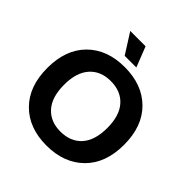

<svg xmlns="http://www.w3.org/2000/svg" viewBox="-245 -1110 1293 1293"><g transform="rotate(45 402.0 -463.5)"><path d="M401 -738Q569 -738 668.5 -639Q768 -540 768 -365Q768 -189 668 -90Q568 9 401 9Q234 9 135 -90.5Q36 -190 36 -365Q36 -540 135 -639Q234 -738 401 -738ZM401 -124Q498 -124 553 -185.5Q608 -247 608 -365Q608 -482 553 -543.5Q498 -605 401 -605Q306 -605 251 -543.5Q196 -482 196 -365Q196 -247 251 -185.5Q306 -124 401 -124ZM347 -791 255 -936H401L458 -791Z"/></g></svg>

Font: Mona Sans
Style: Bold
Weight: 700
Designer: Deni Anggara
Foundry: GitHub
Version: Version 2.000;Glyphs 3.2.3 (3260)